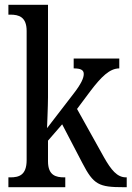

<svg xmlns="http://www.w3.org/2000/svg" viewBox="-20 -780 548 800"><path d="M15 0H252V-41H248C213 -41 180 -49 180 -108V-194L239 -262L323 -101C370 -10 392 0 496 0H508V-41H505C468 -41 443 -72 413 -125L301 -326L357 -401C402 -460 437 -495 477 -495V-536H287V-495C315 -495 329 -489 329 -472C329 -456 320 -432 283 -385L176 -246C176 -249 180 -339 180 -375V-760H15V-719H23C58 -719 91 -710 91 -651V-113C91 -50 59 -41 23 -41H15Z"/></svg>

Font: Noto Serif Devanagari Condensed
Style: Regular
Weight: 400
Width: 3
Designer: Universal Thirst, Indian Type Foundry and the Monotype Design Team
Foundry: Monotype Imaging Inc.
Version: Version 2.004